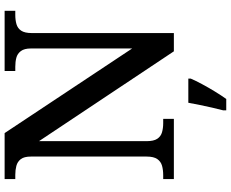

<svg xmlns="http://www.w3.org/2000/svg" viewBox="-102 -652 975 810"><g transform="rotate(-90 385.0 -246.5)"><path d="M35 0V-45H51Q74 -45 91.5 -50Q109 -55 119.5 -70Q130 -85 130 -115V-603Q130 -632 119 -646Q108 -660 90.5 -664.5Q73 -669 53 -669H35V-714H229L586 -176V-603Q586 -631 575 -645.5Q564 -660 547 -664.5Q530 -669 509 -669H491V-714H745V-669H727Q706 -669 688.5 -664Q671 -659 661 -644Q651 -629 651 -599V0H574L195 -569V-115Q195 -85 205 -70Q215 -55 232.5 -50Q250 -45 271 -45H289V0ZM325 208Q331 186 336.5 161Q342 136 347.5 110Q353 84 357 61H459V71Q450 92 435.5 119Q421 146 404.5 173Q388 200 373 221H325Z"/></g></svg>

Font: Noto Serif Hebrew Medium
Style: Regular
Weight: 500
Version: Version 2.003